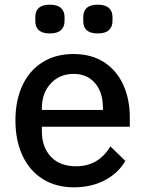

<svg xmlns="http://www.w3.org/2000/svg" viewBox="-20 -788 621 821"><path d="M131 -698V-715Q131 -768 193 -768Q225 -768 240.5 -754Q256 -740 256 -715V-698Q256 -673 240.5 -659Q225 -645 193 -645Q131 -645 131 -698ZM336 -698V-715Q336 -768 398 -768Q430 -768 445.5 -754Q461 -740 461 -715V-698Q461 -673 445.5 -659Q430 -645 398 -645Q336 -645 336 -698ZM46 -273Q46 -359 76 -423Q106 -487 162 -522Q218 -557 294 -557Q371 -557 425 -522Q479 -487 507 -425.5Q535 -364 535 -286V-246H159V-227Q159 -159 197.5 -118Q236 -77 306 -77Q401 -77 452 -162L516 -100Q486 -48 428.5 -17.5Q371 13 296 13Q220 13 163.5 -22Q107 -57 76.5 -122Q46 -187 46 -273ZM159 -318H420V-328Q420 -394 386 -433Q352 -472 295 -472Q235 -472 197 -431Q159 -390 159 -325Z"/></svg>

Font: IBM Plex Sans JP Medium
Style: Regular
Weight: 500
Designer: Mike Abbink; Paul van der Laan; Pieter van Rosmalen; Wujin Sim; Yejin Wi; Jinhee Kim; Boomi Park; Yona Kim; Kichan Ma
Foundry: Sandoll Inc.
Version: Version 1.001